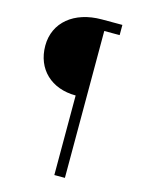

<svg xmlns="http://www.w3.org/2000/svg" viewBox="-125 -776 763 1000"><g transform="rotate(15 256.0 -276.5)"><path d="M268 147H325V-645H408V-700H297C148 -700 48 -617 48 -492C48 -366 136 -282 268 -282Z"/></g></svg>

Font: Fixel Text Light
Style: Regular
Weight: 300
Width: 4
Designer: AlfaBravo + MacPaw
Foundry: Kyrylo Tkachov, Marchela Mozhyna, Serhii Makarenko, Maria Weinstein, Zakhar Kryvoshyya
Version: Version 1.211